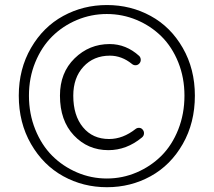

<svg xmlns="http://www.w3.org/2000/svg" viewBox="-20 -743 861 774"><path d="M55.7 -357.4Q55.7 -464.8 105 -549.8Q154.3 -634.8 234.9 -678.7Q315.4 -722.7 411.1 -722.7Q506.8 -722.7 587.4 -678.7Q668 -634.8 716.8 -549.8Q765.6 -464.8 765.6 -357.4Q765.6 -248 716.8 -162.6Q668 -77.1 587.4 -32.7Q506.8 11.7 411.1 11.7Q315.4 11.7 234.9 -32.7Q154.3 -77.1 105 -162.6Q55.7 -248 55.7 -357.4ZM723.6 -357.4Q723.6 -429.7 698.7 -491.7Q673.8 -553.7 630.9 -596.2Q587.9 -638.7 530.8 -662.6Q473.6 -686.5 410.6 -686.5Q347.7 -686.5 290.5 -662.6Q233.4 -638.7 190.4 -596.2Q147.5 -553.7 122.1 -491.7Q96.7 -429.7 96.7 -357.4Q96.7 -284.2 122.1 -221.2Q147.5 -158.2 190.4 -115.2Q233.4 -72.3 290.5 -47.9Q347.7 -23.4 410.6 -23.4Q473.6 -23.4 530.8 -47.9Q587.9 -72.3 630.9 -115.2Q673.8 -158.2 698.7 -221.2Q723.6 -284.2 723.6 -357.4ZM417 -137.7Q334 -137.7 277.8 -197.3Q221.7 -256.8 221.7 -357.4Q221.7 -450.2 280.8 -507.8Q339.8 -565.4 421.9 -565.4Q488.3 -565.4 541 -517.6Q546.9 -511.7 547.4 -502.9Q547.9 -494.1 542 -487.3Q536.1 -480.5 527.3 -480Q518.6 -479.5 511.7 -485.4Q470.7 -518.6 422.9 -518.6Q357.4 -518.6 316.4 -474.1Q275.4 -429.7 275.4 -357.4Q275.4 -277.3 314.5 -230Q353.5 -182.6 419.9 -182.6Q475.6 -182.6 527.3 -223.6Q534.2 -228.5 542.5 -227.5Q550.8 -226.6 555.7 -219.7Q560.5 -213.9 560.5 -206.1Q560.5 -195.3 551.8 -188.5Q490.2 -137.7 417 -137.7Z"/></svg>

Font: irohamaru Light
Style: Regular
Weight: 200
Designer: [Source Han Sans]
Ryoko NISHIZUKA  (kana & ideographs); Paul D. Hunt (Latin, Greek & Cyrillic); Wenlong ZHANG  (bopomofo
Version: Version 1.01